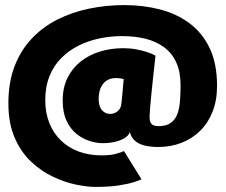

<svg xmlns="http://www.w3.org/2000/svg" viewBox="-20 -726 890 755"><path d="M354.5 9Q323 9 279 0Q235 -9 188.8 -30.8Q142.5 -52.5 102.5 -90Q62.5 -127.5 37.8 -184.2Q13 -241 13 -320Q13 -402 37.2 -465.2Q61.5 -528.5 104.8 -574.2Q148 -620 205.5 -649Q263 -678 330.2 -692Q397.5 -706 469.5 -706Q542.5 -706 608 -689.2Q673.5 -672.5 724.2 -635.2Q775 -598 804.2 -537.2Q833.5 -476.5 833.5 -388.5Q833.5 -331.5 816 -287Q798.5 -242.5 767 -211.5Q735.5 -180.5 693.2 -164.2Q651 -148 601.5 -148Q570 -148 546.8 -154.2Q523.5 -160.5 509.5 -173.5Q495.5 -186.5 490.5 -207Q486 -192.5 469.8 -182.8Q453.5 -173 430.8 -168Q408 -163 384.5 -163Q360 -163 332.8 -171.5Q305.5 -180 281.2 -199.2Q257 -218.5 241.8 -250.8Q226.5 -283 226.5 -330.5Q226.5 -381 245.2 -419.2Q264 -457.5 296.8 -483.8Q329.5 -510 372.8 -523.2Q416 -536.5 464.5 -536.5Q491 -536.5 515.5 -532Q540 -527.5 560 -520.8Q580 -514 591.5 -507Q587.5 -471 583.2 -432.2Q579 -393.5 575.5 -358.8Q572 -324 570 -299Q568 -274 568 -266Q568 -252.5 572 -244.5Q576 -236.5 584 -233.2Q592 -230 603.5 -230Q634.5 -230 652.2 -243.2Q670 -256.5 678 -279.2Q686 -302 688 -331Q690 -360 690 -391Q690 -443.5 673.2 -480.2Q656.5 -517 625.5 -540Q594.5 -563 552.8 -573.5Q511 -584 460.5 -584Q415 -584 370.8 -574.8Q326.5 -565.5 288.2 -546.2Q250 -527 220.5 -497.2Q191 -467.5 174.5 -426.2Q158 -385 158 -332Q158 -282.5 173.8 -242.8Q189.5 -203 219 -174.2Q248.5 -145.5 289.2 -130.2Q330 -115 380 -115Q416 -115 438.5 -121.8Q461 -128.5 467.5 -132L536.5 -21Q530 -17.5 508 -10.2Q486 -3 448 3Q410 9 354.5 9ZM414 -278Q422 -278 430.8 -281.5Q439.5 -285 446.8 -292.8Q454 -300.5 456.5 -313Q457 -316 458.2 -326.5Q459.5 -337 460.8 -352Q462 -367 463.5 -383.5Q465 -400 466.5 -415Q463 -416 455 -417.5Q447 -419 435.5 -419Q418.5 -419 405.8 -412.8Q393 -406.5 384.8 -395.5Q376.5 -384.5 372.2 -370Q368 -355.5 368 -339Q368 -319.5 372.8 -307.2Q377.5 -295 384.8 -288.8Q392 -282.5 399.8 -280.2Q407.5 -278 414 -278Z"/></svg>

Font: Trispace Thin ExtraBold
Style: Regular
Weight: 800
Version: Version 1.210